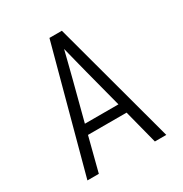

<svg xmlns="http://www.w3.org/2000/svg" viewBox="-171 -863 942 991"><g transform="rotate(-30 300.0 -367.5)"><path d="M65 0 263 -735H337L535 0H467L415 -202H185L133 0ZM400 -260 340 -490Q330 -529 320 -568.5Q310 -608 300 -648Q290 -608 280 -568.5Q270 -529 260 -490L200 -260Z"/></g></svg>

Font: Iosevka Aile Custom Light
Style: Regular
Weight: 300
Designer: Belleve Invis
Foundry: Belleve Invis
Version: Version 17.0.2; ttfautohint (v1.8.3)